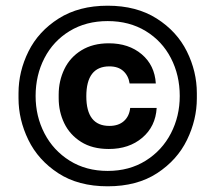

<svg xmlns="http://www.w3.org/2000/svg" viewBox="-20 -765 756 674"><path d="M45 -420V-438Q45 -514 80 -584.5Q115 -655 186 -700Q257 -745 358 -745Q459 -745 530 -700Q601 -655 636 -584.5Q671 -514 671 -438V-420Q671 -345 636.5 -274Q602 -203 531.5 -157Q461 -111 358 -111Q255 -111 184.5 -157Q114 -203 79.5 -274Q45 -345 45 -420ZM611 -428Q611 -501 580 -561Q549 -621 491.5 -656Q434 -691 358 -691Q282 -691 224.5 -656Q167 -621 136 -561Q105 -501 105 -428Q105 -357 136 -297Q167 -237 224.5 -201Q282 -165 358 -165Q434 -165 491.5 -201Q549 -237 580 -297Q611 -357 611 -428ZM186 -420V-433Q186 -481 206 -522.5Q226 -564 266 -588.5Q306 -613 362 -613Q432 -613 477.5 -574.5Q523 -536 527 -472H435Q431 -499 413 -515.5Q395 -532 364 -532Q283 -532 283 -427Q283 -323 364 -323Q396 -323 415 -340Q434 -357 437 -386H530Q526 -321 479.5 -281.5Q433 -242 362 -242Q304 -242 264.5 -267Q225 -292 205.5 -332.5Q186 -373 186 -420Z"/></svg>

Font: Sora-SIA SemiBold
Style: Regular
Weight: 600
Designer: Jonathan Barnbrook, Julián Moncada
Foundry: Barnbrook Fonts
Version: Version 2.000